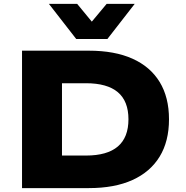

<svg xmlns="http://www.w3.org/2000/svg" viewBox="-20 -965 956 985"><path d="M93 0V-705H436Q568 -705 659.5 -664Q751 -623 799 -544.5Q847 -466 847 -353Q847 -240 799 -161.5Q751 -83 659.5 -41.5Q568 0 436 0ZM298 -167H421Q530 -167 584.5 -213.5Q639 -260 639 -353Q639 -446 584.5 -492Q530 -538 421 -538H298ZM371 -765 231 -945H376L451 -854L527 -945H671L531 -765Z"/></svg>

Font: Nunito Sans 7pt SemiExpanded Black
Style: Regular
Weight: 900
Width: 6
Designer: Vernon Adams
Foundry: Vernon Adams
Version: Version 3.101;gftools[0.9.27]